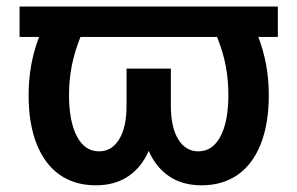

<svg xmlns="http://www.w3.org/2000/svg" viewBox="-20 -550 898 580"><path d="M819.3 -438.5H760.3Q792 -356 792 -262.7Q792 -175.3 767.3 -114Q742.7 -52.7 697.3 -21.5Q651.9 9.8 588.9 9.8Q531.7 9.8 491.5 -17.1Q451.2 -43.9 429.2 -94.2Q407.2 -43.9 366.9 -17.1Q326.7 9.8 269.5 9.8Q206.5 9.8 161.1 -21.5Q115.7 -52.7 91.1 -114Q66.4 -175.3 66.4 -262.7Q66.4 -356 98.1 -438.5H39.1V-530.3H819.3ZM279.3 -92.8Q317.4 -92.8 339.8 -128.9Q362.3 -165 362.3 -231.4V-342.8H496.1V-231.4Q496.1 -165 518.6 -128.9Q541 -92.8 579.1 -92.8Q622.1 -92.8 646 -137.9Q669.9 -183.1 669.9 -263.7Q669.9 -307.6 662.1 -349.9Q654.3 -392.1 635.7 -438.5H223.1Q204.6 -392.1 196.5 -349.6Q188.5 -307.1 188.5 -263.7Q188.5 -183.1 212.4 -137.9Q236.3 -92.8 279.3 -92.8Z"/></svg>

Font: Pretendard GOV SemiBold
Style: Regular
Weight: 600
Designer: Base glyphs from Inter by Rasmus Andersson; Hangeul glyphs from Noto Sans CJK(Source Han Sans) by Jang Soo-young and Kan
Foundry: Kil Hyung-jin
Version: Version 1.309